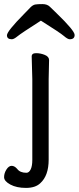

<svg xmlns="http://www.w3.org/2000/svg" viewBox="-25 -751 385 939"><path d="M175 -650Q78 -588 60.5 -573.5Q43 -559 33 -559Q9 -559 9 -578.5Q9 -598 92 -682Q112 -703 124 -715Q136 -727 147.5 -729Q159 -731 182.5 -731Q206 -731 219 -718Q232 -705 252 -686Q340 -601 340 -580Q340 -559 316 -559Q306 -559 287.5 -575Q269 -591 175 -650ZM215 -457 213 -364V30Q213 108 172 145Q148 168 102 168Q56 168 25.5 151.5Q-5 135 -5 115.5Q-5 96 6.5 78Q18 60 32 60Q46 60 59 75Q73 94 104 94Q117 94 125 77.5Q133 61 133 31V-364L130 -475Q130 -491 151.5 -491Q173 -491 194 -482.5Q215 -474 215 -457Z"/></svg>

Font: ToneOZ-Pinyin-WenKai-Medium
Style: Medium
Weight: 700
Designer: Fontworks Inc.
Foundry: ToneOZ
Version: Version 0.240331